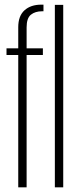

<svg xmlns="http://www.w3.org/2000/svg" viewBox="-20 -806 327 826"><path d="M58.5 0H94.5V-569.5H164.5V-598H94.5V-688Q94.5 -728 113 -742.8Q131.5 -757.5 161 -757.5H167V-786H157.5Q112.5 -786 85.5 -761.8Q58.5 -737.5 58.5 -689V-598H8V-569.5H58.5ZM216 0H252V-785H216Z"/></svg>

Font: Anybody ExtraCondensed ExtraLight
Style: Regular
Weight: 250
Width: 2
Version: Version 1.113;gftools[0.9.25]